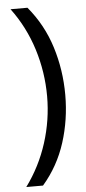

<svg xmlns="http://www.w3.org/2000/svg" viewBox="-59 -747 418 938"><g transform="rotate(-5 150.0 -278.0)"><path d="M260 -274Q260 -153 224.5 -41.5Q189 70 113 158H31Q100 64 135.5 -47.5Q171 -159 171 -275Q171 -394 135.5 -507Q100 -620 30 -714H113Q189 -623 224.5 -509.5Q260 -396 260 -274Z"/></g></svg>

Font: Noto Sans Ogham
Style: Regular
Weight: 400
Designer: Monotype Design Team
Foundry: Monotype Imaging Inc.
Version: Version 2.001; ttfautohint (v1.8.4.7-5d5b)